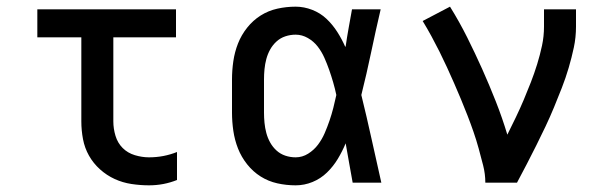

<svg xmlns="http://www.w3.org/2000/svg" viewBox="-20 -548 1840 576"><path d="M427 8Q401 8 374.5 4Q348 0 324 -11Q300 -22 280 -40Q260 -58 247 -81Q234 -104 229 -130.5Q224 -157 224 -184V-436H92V-520H508V-436H320V-184Q320 -162 326.5 -140.5Q333 -119 348 -104Q363 -89 384.5 -82.5Q406 -76 427 -76Q449 -76 470 -80Q491 -84 511 -92V-8Q491 0 470 4Q449 8 427 8Z M867 8Q839 8 812 2Q785 -4 762 -18.5Q739 -33 721.5 -55Q704 -77 694 -102.5Q684 -128 680 -155.5Q676 -183 676 -210V-310Q676 -337 680 -364.5Q684 -392 694 -417.5Q704 -443 721.5 -465Q739 -487 762 -501.5Q785 -516 812 -522Q839 -528 867 -528Q892 -528 916.5 -518.5Q941 -509 959.5 -491.5Q978 -474 992 -452Q1006 -430 1016 -407V-408L1017 -409Q1021 -437 1026 -464.5Q1031 -492 1036 -520H1122Q1107 -456 1093.5 -391.5Q1080 -327 1064 -263Q1080 -198 1094.5 -132Q1109 -66 1124 0H1038Q1033 -29 1027.5 -58.5Q1022 -88 1017 -118Q1007 -94 993.5 -71.5Q980 -49 961 -30.5Q942 -12 917.5 -2Q893 8 867 8ZM867 -76Q887 -76 904.5 -87Q922 -98 934 -114Q946 -130 954 -148.5Q962 -167 968.5 -186Q975 -205 980 -224.5Q985 -244 989 -263Q985 -282 979.5 -301Q974 -320 967.5 -338.5Q961 -357 953 -375Q945 -393 933 -408.5Q921 -424 903.5 -434Q886 -444 867 -444Q851 -444 836 -439Q821 -434 809.5 -423.5Q798 -413 790.5 -399.5Q783 -386 779 -371Q775 -356 773.5 -340.5Q772 -325 772 -310V-210Q772 -195 773.5 -179.5Q775 -164 779 -149Q783 -134 790.5 -120.5Q798 -107 809.5 -96.5Q821 -86 836 -81Q851 -76 867 -76Z M1436 0Q1436 -26 1429.5 -51.5Q1423 -77 1416 -102.5Q1409 -128 1400.5 -152.5Q1392 -177 1382.5 -201.5Q1373 -226 1363 -250Q1353 -274 1342.5 -298Q1332 -322 1321 -346Q1310 -370 1298.5 -393Q1287 -416 1274.5 -439Q1262 -462 1248 -485L1330 -528Q1358 -483 1381.5 -436Q1405 -389 1426.5 -341Q1448 -293 1467.5 -243.5Q1487 -194 1502 -144Q1515 -170 1527.5 -196Q1540 -222 1551 -248Q1562 -274 1572.5 -301Q1583 -328 1591.5 -355.5Q1600 -383 1606 -411Q1612 -439 1612 -468V-520H1708V-468Q1708 -436 1701.5 -405.5Q1695 -375 1686 -344.5Q1677 -314 1665.5 -284.5Q1654 -255 1642 -226Q1630 -197 1616.5 -168.5Q1603 -140 1589 -112Q1575 -84 1560.5 -56Q1546 -28 1531 0Z"/></svg>

Font: Iosevka HT Medium Extended
Style: Regular
Weight: 500
Width: 7
Monospace: yes
Designer: Belleve Invis
Foundry: Belleve Invis
Version: Version 32.3.0; ttfautohint (v1.8.4)